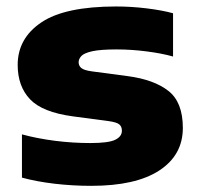

<svg xmlns="http://www.w3.org/2000/svg" viewBox="-20 -578 629 608"><path d="M269 10.5Q210 10.5 152.8 3.8Q95.5 -3 49.5 -15.5V-152.5Q97 -139.5 153.5 -132.2Q210 -125 266 -125Q323 -125 344.5 -135.2Q366 -145.5 366 -164Q366 -177 357.8 -184Q349.5 -191 324 -194.5L211 -209.5Q114 -222.5 75 -263.8Q36 -305 36 -372.5Q36 -456.5 110.8 -507Q185.5 -557.5 348 -557.5Q395.5 -557.5 444.5 -551.5Q493.5 -545.5 528 -536V-399Q493 -409 444.5 -415.2Q396 -421.5 349.5 -421.5Q298.5 -421.5 272.5 -415.8Q246.5 -410 237.8 -400.8Q229 -391.5 229 -381Q229 -370 237.2 -362.8Q245.5 -355.5 271 -352L384 -337Q467.5 -326 513.2 -290.2Q559 -254.5 559 -173Q559 -87 484.5 -38.2Q410 10.5 269 10.5Z"/></svg>

Font: Encode Sans Exp XBd
Style: Regular
Weight: 800
Width: 7
Designer: Multiple Designers
Foundry: Impallari Type
Version: Version 3.002; ttfautohint (v1.8.3) -l 8 -r 50 -G 200 -x 14 